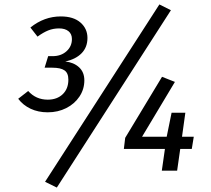

<svg xmlns="http://www.w3.org/2000/svg" viewBox="-20 -769 952 865"><path d="M374 -598Q374 -556 347.5 -529Q321 -502 274 -492Q312 -488 336 -466Q360 -444 360 -407Q360 -367 338 -334Q316 -301 278.5 -282Q241 -263 195 -263Q152 -263 118 -279Q84 -295 62 -324L107 -359Q142 -320 195 -320Q237 -320 262.5 -344.5Q288 -369 288 -410Q288 -440 270.5 -452Q253 -464 216 -464H181L197 -516H217Q255 -516 279.5 -538Q304 -560 304 -593Q304 -616 288.5 -628.5Q273 -641 246 -641Q220 -641 197.5 -632Q175 -623 149 -604L117 -645Q179 -695 254 -695Q311 -695 342.5 -667.5Q374 -640 374 -598ZM750 -723 236 76 183 50 698 -749ZM844 -98H792L778 0H709L723 -98H538L544 -148L710 -423L768 -400L620 -153H731L753 -261H815L800 -153H853Z"/></svg>

Font: FiraGO Book
Style: Italic
Weight: 350
Italic angle: -8°
Designer: bBox Type GmbH
Foundry: bBox Type GmbH
Version: Version 1.001